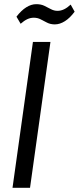

<svg xmlns="http://www.w3.org/2000/svg" viewBox="-20 -901 378 921"><path d="M222 -700 124 0H40L138 -700ZM59 -821Q82 -851 106 -866Q130 -881 154 -881Q176 -881 192 -873.5Q208 -866 223.5 -857.5Q239 -849 256 -849Q272 -849 287.5 -856.5Q303 -864 319 -879L338 -845Q316 -815 291.5 -799.5Q267 -784 243 -784Q222 -784 205.5 -792.5Q189 -801 174.5 -808.5Q160 -816 142 -816Q126 -816 111 -809Q96 -802 79 -787Z"/></svg>

Font: Pathway Extreme SemiCondensed
Style: Italic
Weight: 400
Width: 4
Italic angle: -8°
Version: Version 1.001;gftools[0.9.26]